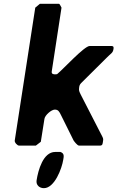

<svg xmlns="http://www.w3.org/2000/svg" viewBox="-20 -760 613 1002"><path d="M171 181C167 206 186 222 209 222C265 222 303 119 310 74C313 57 317 40 295 33H268C205 33 179 129 171 181ZM288 -740H188L164 -720L57 -27C55 -17 70 0 80 0H167L193 -20L212 -140C215 -159 248 -188 266 -188C284 -188 289 -178 298 -160L364 -27C366 -24 383 0 393 0H500C516 0 515 -9 517 -19C519 -33 520 -35 514 -47L401 -267C393 -284 391 -287 393 -303C394 -312 396 -319 404 -327C424 -347 518 -440 538 -460C558 -481 569 -483 572 -503C574 -513 574 -520 560 -520H448C420 -520 310 -399 278 -373C277 -373 270 -372 268 -372C260 -372 248 -373 250 -387L301 -720C300 -721 292 -740 288 -740Z"/></svg>

Font: Asimov Print
Style: CIt
Weight: 500
Designer: Google
Version: Version 2.000980: 2014